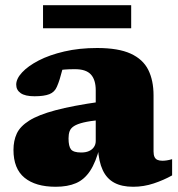

<svg xmlns="http://www.w3.org/2000/svg" viewBox="-20 -699 682 734"><path d="M363 -310V-240.5Q323.5 -236.5 299.5 -230.8Q275.5 -225 263 -217Q250.5 -209 246.2 -197.5Q242 -186 242 -170Q242 -139.5 251.5 -127.8Q261 -116 290.5 -116Q308 -116 320.2 -121.5Q332.5 -127 339.2 -137Q346 -147 346 -160V-353.5Q346 -394 327.5 -414.2Q309 -434.5 267 -434.5Q242.5 -434.5 227.8 -433.2Q213 -432 203 -430L227 -473Q222.5 -449.5 217.8 -430.5Q213 -411.5 208.2 -396.2Q203.5 -381 197.5 -367.5Q189 -347 168.8 -339Q148.5 -331 112 -331Q76 -331 59 -343Q42 -355 42 -375.5Q42 -398 64.5 -422.2Q87 -446.5 128 -467.8Q169 -489 225.8 -502.2Q282.5 -515.5 351.5 -515.5Q432.5 -515.5 479.5 -494Q526.5 -472.5 546.8 -432Q567 -391.5 567 -334.5V-120Q567 -106.5 570.8 -98.8Q574.5 -91 582 -87.8Q589.5 -84.5 601 -84.5Q608.5 -84.5 617.2 -85.8Q626 -87 638 -90.5V-28.5Q606 -10.5 567.8 2.2Q529.5 15 489 15Q445.5 15 416.8 -0.5Q388 -16 372.8 -48.5Q357.5 -81 354.5 -132L361.5 -138Q346.5 -79 324.5 -45.8Q302.5 -12.5 270.5 1.2Q238.5 15 193 15Q116 15 73.8 -19.5Q31.5 -54 31.5 -126Q31.5 -161 44.2 -188.5Q57 -216 91.8 -238Q126.5 -260 192 -277.5Q257.5 -295 363 -310ZM144.5 -591V-679H481.5V-591Z"/></svg>

Font: Newsreader 9pt ExtraBold
Style: Regular
Weight: 800
Designer: Hugues Gentile
Foundry: Production Type
Version: Version 1.003